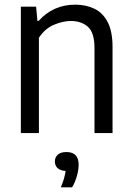

<svg xmlns="http://www.w3.org/2000/svg" viewBox="-20 -571 568 824"><path d="M69.5 0V-542.5H135L140.5 -481.5H146Q208.5 -551 303 -551Q349 -551 385.2 -533.5Q421.5 -516 442.2 -476.2Q463 -436.5 463 -369V0H385.5V-365Q385.5 -430.5 357.5 -455.8Q329.5 -481 283.5 -481Q250.5 -481 211.8 -464.8Q173 -448.5 147 -409V0ZM241 233Q250 211.5 254.8 194.8Q259.5 178 261.5 162.5Q239 161.5 227.2 150.5Q215.5 139.5 215.5 122Q215.5 104 228 92.8Q240.5 81.5 265 81.5Q317.5 81.5 317.5 136Q317.5 157.5 310.2 183.8Q303 210 289.5 233Z"/></svg>

Font: Encode Sans SemiCondensed SemiCondensed
Style: Regular
Weight: 400
Width: 4
Designer: Multiple Designers
Foundry: Impallari Type
Version: Version 3.000; ttfautohint (v1.8.3) -l 8 -r 50 -G 200 -x 14 